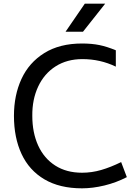

<svg xmlns="http://www.w3.org/2000/svg" viewBox="-20 -1009 746 1046"><path d="M56 0ZM56 -378Q56 -490 97 -579Q138 -668 221.5 -720Q305 -772 427 -772Q480 -772 521.5 -763.5Q563 -755 611 -735V-646Q526 -687 429 -687Q345 -687 283 -647.5Q221 -608 188 -537.5Q155 -467 156 -378Q156 -286 188 -216Q220 -146 281 -107Q342 -68 427 -68Q480 -68 531.5 -83Q583 -98 640 -126L671 -44Q613 -14 549 1.5Q485 17 427 17Q305 17 222 -32Q139 -81 97.5 -170Q56 -259 56 -378ZM442 -989H553L432 -836H337Z"/></svg>

Font: Biryani
Style: Regular
Weight: 400
Designer: Dan Reynolds and Mathieu Reguer
Foundry: Dan Reynolds and Mathieu Reguer
Version: Version 1.004; ttfautohint (v1.1) -l 5 -r 5 -G 72 -x 0 -D la